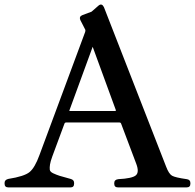

<svg xmlns="http://www.w3.org/2000/svg" viewBox="-44 -817 850 837"><path d="M770 -36Q786 -34 786 -19V-16Q786 0 769 0H471Q454 0 454 -16V-19Q454 -34 472 -36Q532 -39 548 -52.5Q564 -66 550 -103L484 -278Q482 -283 477 -283H244Q239 -283 237 -278L184 -135Q176 -113 174 -100Q172 -87 173 -77.5Q174 -68 188 -61.5Q202 -55 216 -50.5Q230 -46 264 -37Q279 -33 279 -20V-16Q279 0 263 0H-7Q-24 0 -24 -16V-20Q-24 -33 -8 -37Q62 -48 85 -67Q108 -86 128 -141L327 -677V-676Q329 -685 328 -687L306 -730Q300 -745 315 -751L355 -766L386 -793Q400 -804 409 -786L680 -91Q692 -59 706 -51Q720 -43 770 -36ZM457 -333Q462 -333 461 -337L360 -613L259 -337Q256 -333 263 -333Z"/></svg>

Font: Caslon OS
Style: Regular
Weight: 400
Designer: Alfredo Marco Pradil
Foundry: Hanken Design Co.
Version: Version 1.000;PS 001.000;hotconv 1.0.88;makeotf.lib2.5.64775